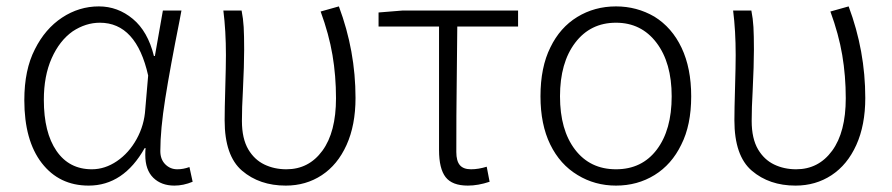

<svg xmlns="http://www.w3.org/2000/svg" viewBox="-20 -567 2789 600"><path d="M56 -254Q56 -349 89 -413Q121 -477 174 -512Q227 -547 289 -547Q348 -547 395 -508Q442 -469 461 -392H464L489 -534H547L541 -502Q512 -357 496.5 -259.5Q481 -162 481 -95Q481 -69 496.5 -53.5Q512 -38 534 -38Q553 -38 572 -45L582 1Q553 13 525 13Q484 13 459 -11.5Q434 -36 434 -83Q434 -97 435 -104H432Q366 13 257 13Q165 13 110.5 -57.5Q56 -128 56 -254ZM434 -226 443 -331Q406 -496 292 -496Q248 -496 207 -469Q166 -440 141.5 -385Q117 -330 117 -255Q117 -153 156.5 -95.5Q196 -38 267 -38Q308 -38 345.5 -63.5Q383 -89 407 -132.5Q431 -176 434 -226Z M682 -191Q682 -225 684 -293Q686 -361 686 -395Q686 -471 678 -534H735Q740 -509 741.5 -482.5Q743 -456 743 -412Q743 -364 739 -282Q736 -231 736 -189Q736 -134 756 -100Q775 -68 806 -53Q837 -38 875 -38Q945 -38 987.5 -96Q1030 -154 1030 -260Q1030 -330 1019 -395Q1008 -460 982 -531L1039 -547Q1091 -408 1091 -261Q1091 -176 1063 -114Q1035 -52 985.5 -19.5Q936 13 873 13Q791 13 736.5 -33.5Q682 -80 682 -191Z M1352 -98V-484H1163V-528L1237 -534H1599V-484H1409L1407 -286Q1406 -221 1406 -92Q1406 -64 1417 -51Q1428 -38 1452 -38Q1475 -38 1501 -46L1510 1Q1474 13 1442 13Q1393 13 1372.5 -13.5Q1352 -40 1352 -98Z M1785 -20Q1730 -53 1699.5 -115.5Q1669 -178 1669 -266Q1669 -357 1700 -419Q1730 -481 1784 -514Q1838 -547 1905 -547Q1970 -547 2025 -515Q2080 -481 2110 -417.5Q2140 -354 2140 -266Q2140 -176 2109 -115Q2079 -53 2025.5 -20Q1972 13 1905 13Q1839 13 1785 -20ZM2079 -266Q2079 -371 2031.5 -433.5Q1984 -496 1905 -496Q1825 -496 1777.5 -433.5Q1730 -371 1730 -266Q1730 -161 1777 -99.5Q1824 -38 1905 -38Q1986 -38 2032.5 -99.5Q2079 -161 2079 -266Z M2275 -191Q2275 -225 2277 -293Q2279 -361 2279 -395Q2279 -471 2271 -534H2328Q2333 -509 2334.5 -482.5Q2336 -456 2336 -412Q2336 -364 2332 -282Q2329 -231 2329 -189Q2329 -134 2349 -100Q2368 -68 2399 -53Q2430 -38 2468 -38Q2538 -38 2580.5 -96Q2623 -154 2623 -260Q2623 -330 2612 -395Q2601 -460 2575 -531L2632 -547Q2684 -408 2684 -261Q2684 -176 2656 -114Q2628 -52 2578.5 -19.5Q2529 13 2466 13Q2384 13 2329.5 -33.5Q2275 -80 2275 -191Z"/></svg>

Font: Merged Yaku Han JP Light
Style: Regular
Weight: 300
Designer: Ryoko NISHIZUKA 西塚涼子 (kana, bopomofo & ideographs); Paul D. Hunt (Latin, Greek & Cyrillic); Sandoll Communications 산돌커뮤니
Foundry: Adobe
Version: Version 2.004